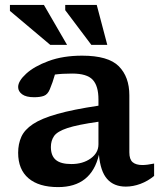

<svg xmlns="http://www.w3.org/2000/svg" viewBox="-20 -752 655 783"><path d="M493 9Q444.5 9 417 -22Q389.5 -53 383.5 -121Q352.5 11 217 11Q138.5 11 96.2 -25Q54 -61 54 -129Q54 -165 67 -194Q80 -223 114.5 -246Q149 -269 213.5 -287.2Q278 -305.5 381.5 -321V-346.5Q381.5 -401.5 358 -426.8Q334.5 -452 274.5 -452Q253.5 -452 236 -451Q218.5 -450 204 -448Q195 -416 183 -387.5Q174.5 -367 159.2 -361.2Q144 -355.5 119 -355.5Q86.5 -355.5 70.2 -367.5Q54 -379.5 54 -397Q54 -421.5 86.8 -451.5Q119.5 -481.5 178.2 -503.2Q237 -525 315 -525Q421.5 -525 464.5 -481.8Q507.5 -438.5 507.5 -363.5V-130.5Q507.5 -102 521 -90.5Q534.5 -79 560.5 -79Q579.5 -79 608.5 -85V-34.5Q583 -13.5 552.8 -2.2Q522.5 9 493 9ZM187.5 -152.5Q187.5 -117 207.5 -100Q227.5 -83 271 -83Q318 -83 349.8 -105.8Q381.5 -128.5 381.5 -163.5V-255.5Q296.5 -243.5 255 -229.8Q213.5 -216 200.5 -197.2Q187.5 -178.5 187.5 -152.5ZM253.5 -569H185L20.5 -707.5V-732H159ZM417.5 -569H352.5L246 -710.5V-732H374.5Z"/></svg>

Font: Newsreader Caption Medium
Style: Regular
Weight: 500
Designer: Hugues Gentile
Foundry: Production Type
Version: Version 1.001